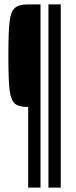

<svg xmlns="http://www.w3.org/2000/svg" viewBox="-20 -708 345 872"><path d="M18 -454Q18 -564 23.5 -609.5Q29 -655 47 -671.5Q65 -688 108 -688H164V144H108V-222Q65 -222 47 -238Q29 -254 23.5 -299.5Q18 -345 18 -454ZM200 144V-688H256V144Z"/></svg>

Font: Saira Ultra Condensed
Style: Regular
Weight: 400
Width: 1
Designer: Hector Gatti with collaboration of the Omnibus-Type team
Foundry: Omnibus-Type
Version: Version 1.001; ttfautohint (v1.8)